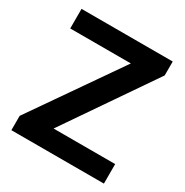

<svg xmlns="http://www.w3.org/2000/svg" viewBox="-164 -842 936 974"><g transform="rotate(30 303.5 -355.5)"><path d="M577.6 -114.3V0H35.6V-84L391.1 -596.2H36.1V-710.9H570.3V-629.4L216.8 -114.3Z"/></g></svg>

Font: Vazirmatn UI FD
Style: Bold
Weight: 700
Designer: Saber Rastikerdar
Foundry: Saber Rastikerdar
Version: Version 33.003